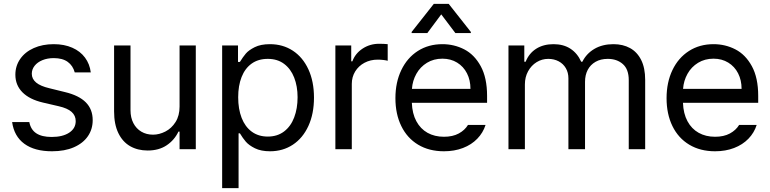

<svg xmlns="http://www.w3.org/2000/svg" viewBox="-20 -763 3940 982"><path d="M254.9 -465.8Q222.7 -465.8 197 -455.3Q171.4 -444.8 157 -426.5Q142.6 -408.2 142.6 -385.7Q142.6 -359.4 164.8 -340.8Q187 -322.3 233.4 -311.5L312.5 -292Q383.8 -274.9 418.9 -239.5Q454.1 -204.1 454.1 -148.4Q454.1 -102.1 429.4 -66.2Q404.8 -30.3 357.9 -9.8Q311 10.7 246.1 10.7Q156.7 10.7 104.5 -27.6Q52.2 -65.9 42 -138.7H129.9Q137.2 -100.1 165.5 -81.3Q193.8 -62.5 244.1 -62.5Q300.8 -62.5 334 -84.5Q367.2 -106.4 367.2 -143.6Q367.2 -171.9 346.2 -190.7Q325.2 -209.5 280.3 -219.7L200.2 -238.3Q130.9 -254.4 94.7 -291Q58.6 -327.6 58.6 -380.9Q58.6 -425.8 83.3 -461.4Q107.9 -497.1 152.6 -517.1Q197.3 -537.1 254.9 -537.1Q308.6 -537.1 349.6 -519Q390.6 -501 414.8 -468.3Q439 -435.5 444.3 -392.6H362.3Q353 -427.2 326.4 -446.5Q299.8 -465.8 254.9 -465.8Z M898.4 -530.3H981.4V0H898.4V-89.8H892.6Q872.1 -46.4 832.3 -19.8Q792.5 6.8 735.4 6.8Q684.1 6.8 645.5 -15.4Q606.9 -37.6 585.2 -82.5Q563.5 -127.4 563.5 -193.4V-530.3H647.5V-199.2Q647.5 -161.6 662.1 -133.3Q676.8 -105 702.9 -89.6Q729 -74.2 762.7 -74.2Q794.4 -74.2 825.9 -90.3Q857.4 -106.4 877.9 -138.9Q898.4 -171.4 898.4 -217.8Z M1116.2 -530.3H1197.3V-446.3H1207Q1222.7 -471.7 1237.3 -489Q1252 -506.3 1282.7 -521.7Q1313.5 -537.1 1360.4 -537.1Q1426.8 -537.1 1477.8 -503.7Q1528.8 -470.2 1557.4 -408.2Q1585.9 -346.2 1585.9 -263.7Q1585.9 -181.2 1557.4 -118.9Q1528.8 -56.6 1477.8 -22.9Q1426.8 10.7 1361.3 10.7Q1314.9 10.7 1283.9 -4.6Q1252.9 -20 1237.3 -38.3Q1221.7 -56.6 1207 -81.1H1200.2V199.2H1116.2ZM1349.6 -64.5Q1398.4 -64.5 1432.9 -90.6Q1467.3 -116.7 1484.6 -162.4Q1502 -208 1502 -265.6Q1502 -321.8 1484.6 -366.2Q1467.3 -410.6 1433.1 -436.3Q1398.9 -461.9 1349.6 -461.9Q1300.8 -461.9 1266.8 -437.5Q1232.9 -413.1 1215.6 -368.9Q1198.2 -324.7 1198.2 -265.6Q1198.2 -205.6 1215.8 -160.2Q1233.4 -114.7 1267.6 -89.6Q1301.8 -64.5 1349.6 -64.5Z M1695.3 -530.3H1776.4V-449.2H1782.2Q1796.9 -489.7 1834.5 -514.4Q1872.1 -539.1 1918.9 -539.1Q1943.4 -539.1 1962.9 -537.1V-452.1Q1957.5 -454.1 1942.1 -456.1Q1926.8 -458 1912.1 -458Q1874.5 -458 1844.2 -441.9Q1814 -425.8 1796.6 -397.5Q1779.3 -369.1 1779.3 -334V0H1695.3Z M2002.4 -260.7Q2002.4 -341.8 2032.5 -404.5Q2062.5 -467.3 2116.9 -502.2Q2171.4 -537.1 2242.7 -537.1Q2302.7 -537.1 2354.5 -510.5Q2406.2 -483.9 2438.7 -424.6Q2471.2 -365.2 2471.2 -272.5V-237.3H2086.4Q2088.4 -182.1 2109.4 -143.1Q2130.4 -104 2166.7 -83.7Q2203.1 -63.5 2250.5 -63.5Q2295.4 -63.5 2326.4 -80.3Q2357.4 -97.2 2373.5 -124H2463.4Q2450.7 -84 2421.1 -53.5Q2391.6 -22.9 2347.9 -6.1Q2304.2 10.7 2250.5 10.7Q2174.8 10.7 2118.7 -22.9Q2062.5 -56.6 2032.5 -118.2Q2002.4 -179.7 2002.4 -260.7ZM2386.2 -308.6Q2386.2 -353 2368.4 -387.9Q2350.6 -422.9 2317.9 -442.9Q2285.2 -462.9 2242.7 -462.9Q2198.2 -462.9 2163.8 -441.9Q2129.4 -420.9 2109.6 -385.5Q2089.8 -350.1 2086.9 -308.6ZM2236.8 -689.5 2165.5 -593.8H2085.4V-599.6L2198.7 -743.2H2274.9L2388.2 -599.6V-593.8H2309.1Z M2580.6 -530.3H2661.6V-447.3H2668.5Q2685.5 -490.2 2722.4 -513.7Q2759.3 -537.1 2811 -537.1Q2861.8 -537.1 2897.5 -513.9Q2933.1 -490.7 2952.6 -447.3H2958.5Q2979.5 -489.3 3020.5 -513.2Q3061.5 -537.1 3117.7 -537.1Q3166 -537.1 3202.4 -517.1Q3238.8 -497.1 3259.3 -456.3Q3279.8 -415.5 3279.8 -354.5V0H3195.8V-353.5Q3195.8 -408.7 3165.5 -435.3Q3135.3 -461.9 3088.4 -461.9Q3052.2 -461.9 3025.9 -446.8Q2999.5 -431.6 2985.8 -405.3Q2972.2 -378.9 2972.2 -344.7V0H2887.2V-362.3Q2887.2 -391.6 2874 -414.3Q2860.8 -437 2837.2 -449.5Q2813.5 -461.9 2783.7 -461.9Q2752 -461.9 2724.6 -445.1Q2697.3 -428.2 2680.9 -398.4Q2664.6 -368.7 2664.6 -331.1V0H2580.6Z M3389.2 -260.7Q3389.2 -341.8 3419.2 -404.5Q3449.2 -467.3 3503.7 -502.2Q3558.1 -537.1 3629.4 -537.1Q3689.5 -537.1 3741.2 -510.5Q3793 -483.9 3825.4 -424.6Q3857.9 -365.2 3857.9 -272.5V-237.3H3473.1Q3475.1 -182.1 3496.1 -143.1Q3517.1 -104 3553.5 -83.7Q3589.8 -63.5 3637.2 -63.5Q3682.1 -63.5 3713.1 -80.3Q3744.1 -97.2 3760.3 -124H3850.1Q3837.4 -84 3807.9 -53.5Q3778.3 -22.9 3734.6 -6.1Q3690.9 10.7 3637.2 10.7Q3561.5 10.7 3505.4 -22.9Q3449.2 -56.6 3419.2 -118.2Q3389.2 -179.7 3389.2 -260.7ZM3772.9 -308.6Q3772.9 -353 3755.1 -387.9Q3737.3 -422.9 3704.6 -442.9Q3671.9 -462.9 3629.4 -462.9Q3585 -462.9 3550.5 -441.9Q3516.1 -420.9 3496.3 -385.5Q3476.6 -350.1 3473.6 -308.6Z"/></svg>

Font: WEMIX Pretendard
Style: Regular
Weight: 400
Designer: Base glyphs from Inter by Rasmus Andersson; Hangeul glyphs from Noto Sans CJK(Source Han Sans) by Jang Soo-young and Kan
Foundry: Kil Hyung-jin
Version: Version 1.000